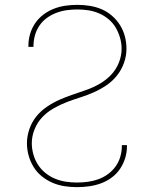

<svg xmlns="http://www.w3.org/2000/svg" viewBox="-20 -763 640 791"><path d="M297 8Q271 8 245.5 4Q220 0 196.5 -10Q173 -20 152.5 -36.5Q132 -53 118.5 -75Q105 -97 98 -122Q91 -147 91 -173Q91 -202 101 -231Q111 -260 129.5 -283Q148 -306 173 -323Q198 -340 225 -352Q252 -364 280.5 -373.5Q309 -383 337 -393Q365 -403 391 -418Q417 -433 437.5 -454.5Q458 -476 469.5 -504.5Q481 -533 481 -562Q481 -585 474.5 -607.5Q468 -630 456.5 -649.5Q445 -669 427 -684Q409 -699 388 -708Q367 -717 344.5 -720.5Q322 -724 299 -724Q277 -724 255 -721Q233 -718 212 -710Q191 -702 173 -689Q155 -676 142.5 -657.5Q130 -639 124 -617.5Q118 -596 118 -574V-570H97V-575Q97 -599 104 -623Q111 -647 125 -667.5Q139 -688 159 -703Q179 -718 202 -727Q225 -736 249.5 -739.5Q274 -743 299 -743Q324 -743 349.5 -739Q375 -735 398.5 -725Q422 -715 441.5 -698Q461 -681 474.5 -659.5Q488 -638 494.5 -613Q501 -588 501 -562Q501 -533 491 -504.5Q481 -476 462.5 -452.5Q444 -429 419 -412Q394 -395 367 -383Q340 -371 311.5 -362Q283 -353 255.5 -342.5Q228 -332 201.5 -317Q175 -302 154.5 -280.5Q134 -259 122.5 -230.5Q111 -202 111 -173Q111 -150 117.5 -127Q124 -104 136.5 -84.5Q149 -65 167 -50.5Q185 -36 206.5 -27Q228 -18 251 -14.5Q274 -11 297 -11Q319 -11 341.5 -14Q364 -17 385 -24.5Q406 -32 424.5 -45.5Q443 -59 456 -77Q469 -95 475.5 -117Q482 -139 482 -161V-165H503V-160Q503 -135 495.5 -111Q488 -87 474 -66.5Q460 -46 439.5 -31Q419 -16 395.5 -7.5Q372 1 347 4.5Q322 8 297 8Z"/></svg>

Font: Iosevka Aile Thin
Style: Regular
Weight: 100
Designer: Belleve Invis
Foundry: Belleve Invis
Version: Version 31.1.0; ttfautohint (v1.8.4)